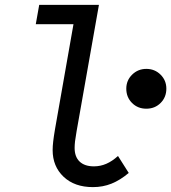

<svg xmlns="http://www.w3.org/2000/svg" viewBox="-20 -750 701 786"><path d="M360.5 16Q285 16 240.2 -26.5Q195.5 -69 195.5 -135.5Q195.5 -151.5 197.8 -171Q200 -190.5 205 -220L286 -680.5L307.5 -651H126.5L140.5 -730H385L293.5 -212.5Q289 -187 287.2 -171.8Q285.5 -156.5 285.5 -144.5Q285.5 -108 306 -88.5Q326.5 -69 364.5 -69Q391 -69 415.2 -79.5Q439.5 -90 463 -111.5L507 -42Q472 -12.5 436.5 1.8Q401 16 360.5 16ZM579 -305Q544 -305 520.5 -328.5Q497 -352 497 -387Q497 -421 521 -444.5Q545 -468 579 -468Q613.5 -468 637.2 -444.5Q661 -421 661 -387Q661 -352 637.5 -328.5Q614 -305 579 -305Z"/></svg>

Font: Google Sans Code
Style: Italic
Weight: 400
Italic angle: -10°
Monospace: yes
Designer: Google Sans Code Authors
Foundry: Google LLC
Version: Version 6.000